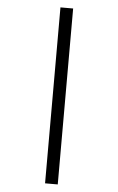

<svg xmlns="http://www.w3.org/2000/svg" viewBox="-64 -875 668 1085"><g transform="rotate(5 270.0 -333.0)"><path d="M234 -832H306V166H234Z"/></g></svg>

Font: guzrati115
Style: Regular
Weight: 400
Designer: Jelle Bosma - Monotype Design Team, Universal Thirst
Foundry: Monotype Imaging Inc.
Version: Version 2.102